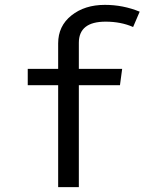

<svg xmlns="http://www.w3.org/2000/svg" viewBox="-20 -769 640 789"><path d="M554 -721 527 -658Q477 -680 414 -680Q304 -680 304 -593V-486H482L473 -419H304V0H219V-419H94V-486H219V-591Q219 -662 273.5 -705.5Q328 -749 411 -749Q486 -749 554 -721Z"/></svg>

Font: FiraDG Mono
Style: Regular
Weight: 400
Designer: Carrois Corporate & Edenspiekermann AG
Foundry: Carrois Corporate GbR & Edenspiekermann AG
Version: Version 3.206